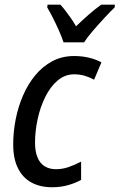

<svg xmlns="http://www.w3.org/2000/svg" viewBox="-20 -786 508 816"><path d="M201.2 9.8Q150.4 9.8 113.3 -10.5Q76.2 -30.8 56.2 -71.3Q36.1 -111.8 36.1 -172.4Q36.1 -225.1 46.6 -278.6Q57.1 -332 77.9 -380.1Q98.6 -428.2 129.9 -466.1Q161.1 -503.9 202.4 -525.9Q243.7 -547.9 295.4 -547.9Q328.1 -547.9 357.4 -541Q386.7 -534.2 411.1 -521L379.9 -447.3Q362.8 -457 341.1 -463.6Q319.3 -470.2 295.9 -470.2Q255.9 -470.2 224.9 -443.8Q193.8 -417.5 172.4 -374Q150.9 -330.6 139.9 -279.5Q128.9 -228.5 128.9 -179.2Q128.9 -142.6 139.2 -117.4Q149.4 -92.3 169.4 -79.6Q189.5 -66.9 217.8 -66.9Q245.1 -66.9 271.5 -75.9Q297.9 -85 324.7 -99.1V-21.5Q300.3 -7.8 269 1Q237.8 9.8 201.2 9.8ZM250 -606Q243.2 -627.4 231 -655Q218.8 -682.6 205.3 -709.2Q191.9 -735.8 180.7 -754.4L182.1 -766.1H236.8Q246.6 -755.4 257.6 -741.2Q268.6 -727.1 280.5 -710Q292.5 -692.9 303.2 -674.3Q331.1 -701.2 358.2 -724.9Q385.3 -748.5 410.2 -766.1H468.3L467.3 -754.4Q450.2 -738.3 424.8 -710.9Q399.4 -683.6 375 -655.3Q350.6 -627 337.4 -606Z"/></svg>

Font: Open Sans SemiCondensed Medium
Style: Italic
Weight: 500
Width: 4
Italic angle: -12°
Designer: Monotype Design Team
Foundry: Monotype Imaging Inc.
Version: Version 3.000